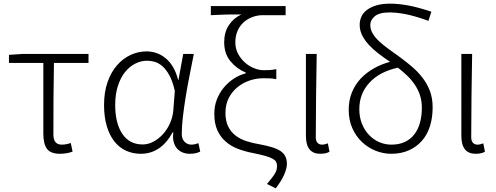

<svg xmlns="http://www.w3.org/2000/svg" viewBox="-20 -828 2713 1050"><path d="M308 13Q257 13 237 -14Q217 -41 217 -98V-484H29V-528L103 -533H464V-484H275Q273 -383 272.5 -286Q272 -189 272 -92Q272 -37 318 -37Q330 -37 343 -39.5Q356 -42 367 -46L377 1Q365 6 346.5 9.5Q328 13 308 13Z M750 13Q706 13 669 -4Q632 -21 605.5 -54.5Q579 -88 564 -138Q549 -188 549 -254Q549 -324 568 -378.5Q587 -433 619.5 -470.5Q652 -508 694 -527.5Q736 -547 782 -547Q808 -547 834 -538.5Q860 -530 883.5 -511.5Q907 -493 925 -463.5Q943 -434 954 -391H956L982 -533H1040Q1029 -477 1017 -417Q1005 -357 995.5 -298.5Q986 -240 980 -187.5Q974 -135 974 -95Q974 -68 989.5 -52.5Q1005 -37 1027 -37Q1037 -37 1047 -39.5Q1057 -42 1065 -45L1075 1Q1065 6 1051.5 9.5Q1038 13 1018 13Q996 13 978 5.5Q960 -2 947.5 -16.5Q935 -31 929.5 -53Q924 -75 928 -104H924Q860 13 750 13ZM760 -38Q790 -38 818.5 -53Q847 -68 870.5 -93.5Q894 -119 909.5 -153.5Q925 -188 928 -226L936 -331Q924 -384 906 -416.5Q888 -449 867.5 -466.5Q847 -484 825.5 -490Q804 -496 785 -496Q751 -496 719.5 -480Q688 -464 663.5 -433.5Q639 -403 624.5 -357.5Q610 -312 610 -254Q610 -154 649 -96Q688 -38 760 -38Z M1440 178Q1456 159 1466.5 145.5Q1477 132 1483.5 121Q1490 110 1492.5 100.5Q1495 91 1495 79Q1495 66 1489.5 56.5Q1484 47 1469 39Q1454 31 1428.5 24Q1403 17 1364 9Q1321 1 1282.5 -13.5Q1244 -28 1215 -53Q1186 -78 1169 -115Q1152 -152 1152 -206Q1152 -248 1166 -284Q1180 -320 1203.5 -348.5Q1227 -377 1258 -397.5Q1289 -418 1324 -427V-431Q1274 -452 1240 -493.5Q1206 -535 1206 -597Q1206 -651 1231 -689.5Q1256 -728 1300 -749Q1275 -749 1255.5 -749Q1236 -749 1217.5 -748.5Q1199 -748 1179 -747Q1159 -746 1133 -745V-795H1542V-745H1417Q1388 -745 1361 -735Q1334 -725 1313 -706.5Q1292 -688 1279.5 -660Q1267 -632 1267 -596Q1267 -562 1282 -534Q1297 -506 1319.5 -486Q1342 -466 1369.5 -455Q1397 -444 1423 -444Q1443 -444 1456.5 -445Q1470 -446 1491 -450V-395Q1471 -399 1455 -399.5Q1439 -400 1419 -400Q1381 -400 1344.5 -387.5Q1308 -375 1278.5 -351Q1249 -327 1231 -292Q1213 -257 1213 -211Q1213 -166 1228 -136Q1243 -106 1268.5 -86.5Q1294 -67 1328 -56Q1362 -45 1399 -39Q1437 -32 1465.5 -23.5Q1494 -15 1512.5 -3Q1531 9 1540 26.5Q1549 44 1549 69Q1549 92 1534.5 126Q1520 160 1488 202Z M1731 13Q1653 13 1653 -85V-533H1712Q1710 -417 1708.5 -303Q1707 -189 1707 -78Q1707 -57 1716.5 -47Q1726 -37 1741 -37Q1755 -37 1773 -44L1782 2Q1773 7 1760.5 10Q1748 13 1731 13Z M2120 -37Q2163 -37 2194.5 -52Q2226 -67 2246.5 -94Q2267 -121 2277 -158Q2287 -195 2287 -239Q2287 -277 2276.5 -308Q2266 -339 2248 -365.5Q2230 -392 2206.5 -414.5Q2183 -437 2156 -458Q2056 -436 2000.5 -376Q1945 -316 1945 -231Q1945 -187 1959.5 -151Q1974 -115 1998.5 -89.5Q2023 -64 2054.5 -50.5Q2086 -37 2120 -37ZM2323 -714Q2248 -741 2198.5 -750.5Q2149 -760 2111 -760Q2054 -760 2029.5 -739Q2005 -718 2005 -692Q2005 -667 2018 -645Q2031 -623 2053.5 -602Q2076 -581 2106 -559.5Q2136 -538 2169 -514Q2203 -489 2234.5 -462Q2266 -435 2291 -402.5Q2316 -370 2331 -330.5Q2346 -291 2346 -241Q2346 -184 2331 -137Q2316 -90 2286.5 -57Q2257 -24 2215 -5.5Q2173 13 2119 13Q2076 13 2034.5 -3.5Q1993 -20 1960 -51Q1927 -82 1907 -126.5Q1887 -171 1887 -228Q1887 -279 1904 -321.5Q1921 -364 1951.5 -397Q1982 -430 2023.5 -453.5Q2065 -477 2113 -490Q2080 -512 2050 -535Q2020 -558 1997 -583Q1974 -608 1960.5 -635Q1947 -662 1947 -693Q1947 -716 1956.5 -737Q1966 -758 1986.5 -773.5Q2007 -789 2038 -798.5Q2069 -808 2113 -808Q2160 -808 2213.5 -798Q2267 -788 2339 -764Z M2581 13Q2503 13 2503 -85V-533H2562Q2560 -417 2558.5 -303Q2557 -189 2557 -78Q2557 -57 2566.5 -47Q2576 -37 2591 -37Q2605 -37 2623 -44L2632 2Q2623 7 2610.5 10Q2598 13 2581 13Z"/></svg>

Font: SpoqaHanSansJP-Light
Style: Regular
Weight: 300
Designer: [Source Han Sans]
Ryoko NISHIZUKA  (kana & ideographs); Paul D. Hunt (Latin, Greek & Cyrillic); Wenlong ZHANG  (bopomofo
Foundry: Spoqa (http://bi.spoqa.com)
Version: Version 1.002.20150607